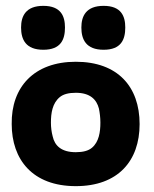

<svg xmlns="http://www.w3.org/2000/svg" viewBox="-20 -626 527 656"><path d="M239 10C383 10 457 -76 457 -202C457 -330 382 -415 239 -415C96 -415 18 -328 20 -202C20 -81 91 10 239 10ZM239 -106C190 -106 167 -128 160 -160C156 -175 154 -191 154 -207C154 -240 159 -273 184 -294C196 -304 214 -309 239 -309C288 -309 310 -286 318 -255C321 -240 323 -224 323 -207C323 -175 318 -141 294 -121C282 -111 264 -106 239 -106ZM128 -456C188 -456 202 -491 202 -532C202 -571 188 -606 128 -606C68 -606 52 -571 52 -532C52 -491 68 -456 128 -456ZM334 -456C394 -456 408 -491 408 -532C408 -571 394 -606 334 -606C274 -606 258 -571 258 -532C258 -491 274 -456 334 -456Z"/></svg>

Font: OSH Darker Grotesque Black
Style: Regular
Weight: 900
Designer: Gabriel Lam
Foundry: TypeRant
Version: Version 1.000;Glyphs 3.1.1 (3148)